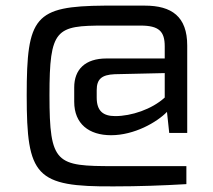

<svg xmlns="http://www.w3.org/2000/svg" viewBox="-20 -605 758 683"><path d="M352 -585C103 -583 75 -546 75 -266C75 22 106 60 386 58C472 58 558 55 643 50V-14H385C180 -14 156 -21 156 -266C156 -503 179 -514 352 -514H480C546 -514 566 -493 566 -440V-397H359C283 -397 244 -358 244 -294V-243C244 -164 297 -124 375 -124C458 -124 538 -170 574 -207L582 -132H646V-443C646 -546 591 -585 495 -585ZM566 -345V-258C520 -216 447 -192 390 -192C347 -192 324 -210 324 -258V-284C324 -323 341 -339 388 -341Z"/></svg>

Font: SnT
Style: Regular
Weight: 400
Designer: Natanael Gama
Version: Version 1.001;PS 001.001;hotconv 1.0.70;makeotf.lib2.5.58329